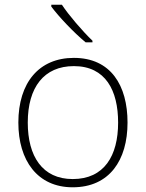

<svg xmlns="http://www.w3.org/2000/svg" viewBox="-20 -786 621 816"><path d="M243 -766H198V-758C230 -715 293 -648 344 -606H373V-613C331 -653 271 -723 243 -766ZM522 -265C522 -423 451 -540 294 -540C146 -540 58 -435 58 -265C58 -104 139 10 289 10C445 10 522 -105 522 -265ZM98 -265C98 -415 167 -505 294 -505C429 -505 482 -401 482 -265C482 -124 423 -25 289 -25C160 -25 98 -122 98 -265Z"/></svg>

Font: Noto Sans Georgian ExtraLight
Style: Regular
Weight: 200
Designer: Monotype Design Team, Akaki Razmadze
Foundry: Google LLC
Version: Version 2.005